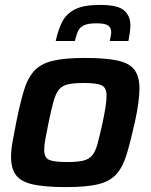

<svg xmlns="http://www.w3.org/2000/svg" viewBox="-20 -754 614 782"><path d="M249 8Q162 8 113.5 -3Q65 -14 45 -41Q25 -68 25 -115Q25 -142 31 -176Q37 -210 46 -255Q62 -335 77.5 -386Q93 -437 120 -466Q147 -495 195.5 -506.5Q244 -518 325 -518Q412 -518 460.5 -507Q509 -496 528.5 -468.5Q548 -441 548 -394Q548 -342 529 -255Q511 -175 495.5 -124Q480 -73 453.5 -44Q427 -15 379.5 -3.5Q332 8 249 8ZM254 -94Q294 -94 318 -99.5Q342 -105 355.5 -121Q369 -137 377.5 -169Q386 -201 398 -255Q406 -293 410 -320Q414 -347 414 -365Q414 -397 394 -406.5Q374 -416 321 -416Q280 -416 256.5 -410.5Q233 -405 220 -389Q207 -373 198 -341Q189 -309 178 -255Q170 -216 165 -189Q160 -162 160 -144Q160 -112 180 -103Q200 -94 254 -94ZM207 -587Q216 -630 232.5 -663.5Q249 -697 284.5 -715.5Q320 -734 387 -734Q460 -734 485.5 -711.5Q511 -689 511 -651Q511 -636 508.5 -620Q506 -604 503 -587H427Q429 -597 431 -606.5Q433 -616 433 -624Q433 -641 420.5 -650Q408 -659 373 -659Q338 -659 321 -650.5Q304 -642 297 -625.5Q290 -609 285 -587Z"/></svg>

Font: Saira SemiBold
Style: Italic
Weight: 600
Italic angle: -12°
Designer: Hector Gatti with collaboration of the Omnibus-Type team
Foundry: Omnibus-Type
Version: Version 1.100; ttfautohint (v1.8.3)